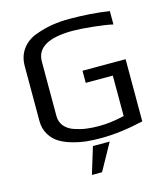

<svg xmlns="http://www.w3.org/2000/svg" viewBox="-123 -755 912 1041"><g transform="rotate(-15 333.0 -234.5)"><path d="M602 -20Q472 10 363 10Q322 10 285.5 6.5Q249 3 207 -8.5Q165 -20 134.5 -38.5Q104 -57 84 -90Q64 -123 64 -166V-473Q64 -530 93.5 -569.5Q123 -609 173 -627Q223 -645 268 -652Q313 -659 363 -659Q483 -659 587 -643V-568Q549 -577 478 -584.5Q407 -592 365 -592Q160 -592 160 -474V-168Q160 -135 179.5 -111.5Q199 -88 232.5 -76.5Q266 -65 298.5 -60.5Q331 -56 369 -56Q436 -56 512 -74V-301H360V-369H602ZM403 40 320 190H263L309 40Z"/></g></svg>

Font: Play
Style: Regular
Weight: 400
Designer: Jonas Hecksher
Foundry: Jonas Hecksher, Playtypeª, e-types AS
Version: Version 1.002